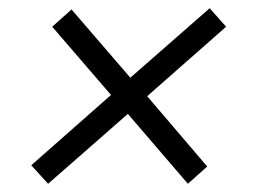

<svg xmlns="http://www.w3.org/2000/svg" viewBox="-20 -447 642 467"><path d="M97 0 291 -170 437 0 484 -42 338 -213 530 -382 490 -427 297 -258 154 -424 107 -382 250 -216 56 -45Z"/></svg>

Font: Mluvka Light
Style: Italic
Weight: 300
Italic angle: -8°
Designer: Modified by Jiří Krblich, Original typeface by Gumpita Rahayu
Foundry: Gumpita Rahayu & Jiří Krblich
Version: Version 2.000;Glyphs 3.1.1 (3134)